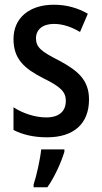

<svg xmlns="http://www.w3.org/2000/svg" viewBox="-20 -570 430 811"><path d="M356 -150C356 -234 306 -273 230 -314C155 -352 132 -370 132 -408C132 -445 160 -469 208 -469C247 -469 284 -455 318 -435L351 -512C307 -537 261 -550 207 -550C105 -550 37 -495 37 -405C37 -320 84 -280 162 -240C238 -203 258 -181 258 -144C258 -100 230 -74 175 -74C126 -74 73 -93 37 -117V-21C74 -2 120 10 179 10C290 10 356 -46 356 -150ZM252 71V61H154C150 102 134 174 122 209V221H180C210 179 238 117 252 71Z"/></svg>

Font: Noto Sans Arabic Cond Med
Style: Regular
Weight: 500
Width: 3
Designer: Monotype Design Team, Nadine Chahine, Nizar Qandah and Khaled Hosny
Foundry: Monotype Imaging Inc.
Version: Version 2.012